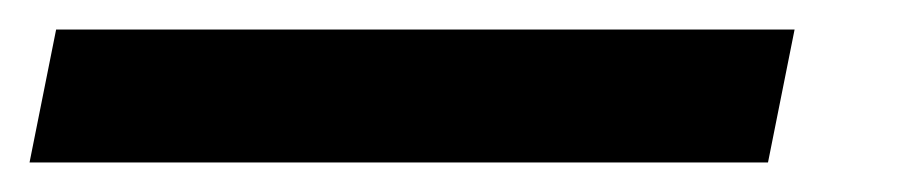

<svg xmlns="http://www.w3.org/2000/svg" viewBox="-92 -20 612 130"><path d="M-72 90 -54 0H446L428 90Z"/></svg>

Font: Montserrat Thin
Style: Bold Italic
Weight: 700
Italic angle: -11.3°
Version: Version 9.000